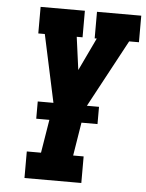

<svg xmlns="http://www.w3.org/2000/svg" viewBox="-53 -778 625 821"><g transform="rotate(5 260.0 -367.5)"><path d="M83 0V-114H144L179 -328L116 -621H88V-735H278V-621H253L272 -480L339 -621H330V-735H520V-621H478L315 -318L282 -114H327V0ZM111 -257V-331H374V-257Z"/></g></svg>

Font: Iosevka Slab Heavy
Style: Italic
Weight: 900
Italic angle: -9°
Monospace: yes
Designer: Belleve Invis
Foundry: Belleve Invis
Version: Version 11.1.0; ttfautohint (v1.8.3)